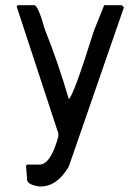

<svg xmlns="http://www.w3.org/2000/svg" viewBox="-20 -503 516 720"><path d="M108.9 -483.4Q122.6 -483.4 147.9 -393.6Q198.7 -266.6 237.8 -131.8Q254.4 -139.6 331.5 -385.7L370.6 -483.4H437L444.8 -475.6L237.8 122.1Q193.8 196.3 132.3 196.3H127.4Q80.6 189.5 81.5 168.9L77.6 118.2L81.5 114.3H127.4Q170.4 114.3 198.7 8.8V-2.9L42.5 -478.5L46.4 -483.4Z"/></svg>

Font: Dehalvi Khush Khat
Style: Regular
Weight: 400
Version: Version 002.500